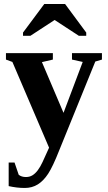

<svg xmlns="http://www.w3.org/2000/svg" viewBox="-20 -725 540 961"><path d="M225.6 14.2 42 -415 9.8 -426.8V-459H244.6V-426.8L189.9 -414.1L297.9 -160.2L394 -415L340.3 -426.8V-459H490.2V-426.8L457 -417L275.9 28.8Q244.6 108.4 221.2 144.3Q197.8 180.2 169.2 198Q140.6 215.8 104 215.8Q64.5 215.8 23.4 206.5V88.4H52.7L73.7 149.9Q87.9 161.1 109.9 161.1Q128.4 161.1 142.6 152.3Q156.7 143.6 169.2 127Q181.6 110.4 192.9 86.2Q204.1 62 225.6 14.2ZM95.2 -545.9V-562L201.7 -705.1H305.7L411.6 -562V-545.9H374.5L253.4 -625L132.3 -545.9Z"/></svg>

Font: Liberation Serif
Style: Bold
Weight: 700
Designer: Steve Matteson
Foundry: Ascender Corporation
Version: Version 2.1.5